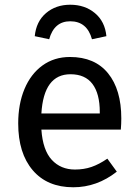

<svg xmlns="http://www.w3.org/2000/svg" viewBox="-20 -780 584 812"><path d="M491 -232H155Q161 -145 199 -104Q237 -63 297 -63Q335 -63 367 -74Q399 -85 434 -109L474 -54Q390 12 290 12Q180 12 118.5 -60Q57 -132 57 -258Q57 -340 83.5 -403.5Q110 -467 159.5 -503Q209 -539 276 -539Q381 -539 437 -470Q493 -401 493 -279Q493 -256 491 -232ZM402 -306Q402 -384 371 -425Q340 -466 278 -466Q165 -466 155 -300H402ZM430 -627 369 -614Q348 -690 277 -690Q209 -690 188 -614L127 -627Q133 -689 174.5 -724.5Q216 -760 277 -760Q339 -760 381.5 -724.5Q424 -689 430 -627Z"/></svg>

Font: Fira GO
Style: Regular
Weight: 400
Designer: Carrois Corporate
Foundry: Carrois Corporate GbR
Version: Version 0.300